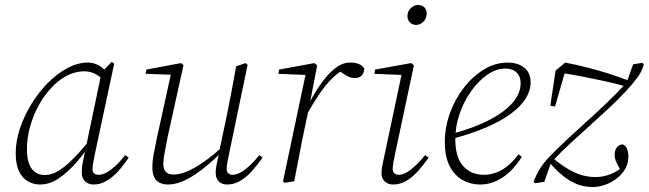

<svg xmlns="http://www.w3.org/2000/svg" viewBox="-20 -727 2602 770"><path d="M140 13Q116 13 93.5 1Q71 -11 57 -38.5Q43 -66 43 -113Q43 -161 60 -212Q77 -263 106 -310Q135 -357 172 -394.5Q209 -432 250.5 -454Q292 -476 332 -476Q350 -476 366 -469.5Q382 -463 395 -451Q408 -439 417 -422L401 -399Q385 -418 364 -429.5Q343 -441 318 -441Q295 -441 272.5 -433.5Q250 -426 229 -412Q208 -398 190 -379Q159 -348 136 -306Q113 -264 100.5 -218.5Q88 -173 88 -130Q88 -75 107.5 -50Q127 -25 159 -25Q188 -25 216.5 -43Q245 -61 278 -95Q311 -129 350 -177L358 -167H356Q323 -118 287.5 -77Q252 -36 215.5 -11.5Q179 13 140 13ZM355 13Q335 13 321.5 0.5Q308 -12 308 -34Q308 -46 309 -56.5Q310 -67 313 -81.5Q316 -96 321 -119L322 -124L387 -435L390 -439L428 -479L438 -472L360 -107Q357 -92 354 -76Q351 -60 351 -47Q351 -36 358 -31Q365 -26 376 -26Q399 -26 427 -48Q455 -70 482 -105L496 -95Q477 -66 455 -41.5Q433 -17 408 -2Q383 13 355 13Z M654 13Q634 13 619.5 5.5Q605 -2 598 -17.5Q591 -33 591 -55Q591 -81 596.5 -110.5Q602 -140 608 -168L667 -437L673 -427L564 -431L567 -448L706 -474L716 -466L653 -181Q650 -163 645.5 -142Q641 -121 638 -102Q635 -83 635 -70Q635 -49 645 -38Q655 -27 676 -27Q699 -27 728 -38.5Q757 -50 795.5 -76.5Q834 -103 883 -148L888 -131H883Q839 -86 799 -54Q759 -22 723 -4.5Q687 13 654 13ZM891 13Q870 13 857.5 0.5Q845 -12 845 -34Q845 -47 848 -63.5Q851 -80 859 -113L858 -114L890 -266Q900 -315 909 -362.5Q918 -410 927 -461L965 -474L973 -467L898 -107Q895 -92 892 -76.5Q889 -61 889 -49Q889 -38 895.5 -32Q902 -26 913 -26Q936 -26 963.5 -47.5Q991 -69 1020 -105L1033 -95Q1013 -66 991 -41.5Q969 -17 944 -2Q919 13 891 13Z M1209 -265 1202 -293H1210Q1233 -341 1261 -382.5Q1289 -424 1320 -450Q1351 -476 1383 -476Q1406 -476 1420 -470Q1434 -464 1441 -451Q1440 -434 1430.5 -424Q1421 -414 1403 -414Q1389 -414 1375.5 -420.5Q1362 -427 1346 -439L1333 -450L1367 -457V-452Q1340 -440 1313 -413.5Q1286 -387 1260.5 -349.5Q1235 -312 1209 -265ZM1115 0 1207 -435 1215 -426 1097 -431 1099 -448 1241 -474 1252 -465 1221 -304 1219 -294 1200 -204Q1189 -153 1180 -103.5Q1171 -54 1160 0L1121 6Z M1510 -31Q1510 -46 1513 -61.5Q1516 -77 1521 -100L1592 -435L1600 -426L1482 -431L1484 -448L1629 -474L1640 -465L1564 -108Q1561 -93 1558 -77Q1555 -61 1555 -50Q1555 -38 1561.5 -32Q1568 -26 1580 -26Q1601 -26 1628.5 -47.5Q1656 -69 1685 -105L1699 -95Q1679 -66 1657 -41.5Q1635 -17 1610 -2Q1585 13 1556 13Q1537 13 1523.5 1Q1510 -11 1510 -31ZM1649 -627Q1635 -627 1624.5 -636.5Q1614 -646 1614 -662Q1614 -682 1627.5 -694.5Q1641 -707 1656 -707Q1672 -707 1681.5 -698Q1691 -689 1691 -673Q1691 -653 1678 -640Q1665 -627 1649 -627Z M1905 13Q1867 13 1835 -5Q1803 -23 1783.5 -60.5Q1764 -98 1764 -158Q1764 -217 1784.5 -273.5Q1805 -330 1840.5 -375.5Q1876 -421 1921 -448.5Q1966 -476 2016 -476Q2056 -476 2082 -456Q2108 -436 2108 -396Q2108 -364 2089 -333Q2070 -302 2031 -272.5Q1992 -243 1932 -217Q1872 -191 1790 -169L1788 -189Q1882 -214 1944.5 -247Q2007 -280 2037.5 -317Q2068 -354 2068 -393Q2068 -421 2051.5 -436.5Q2035 -452 2007 -452Q1971 -452 1935.5 -428Q1900 -404 1870.5 -363Q1841 -322 1823.5 -271.5Q1806 -221 1806 -169Q1806 -96 1837.5 -61Q1869 -26 1920 -26Q1949 -26 1974 -36.5Q1999 -47 2020.5 -65.5Q2042 -84 2059 -108L2073 -98Q2057 -73 2039 -53Q2021 -33 1999.5 -18Q1978 -3 1954.5 5Q1931 13 1905 13Z M2356 23Q2323 23 2294 11.5Q2265 0 2237 -22.5Q2209 -45 2179 -81L2192 -97Q2227 -68 2256 -50.5Q2285 -33 2312 -25Q2339 -17 2368 -17Q2389 -17 2408.5 -22Q2428 -27 2445 -36Q2462 -45 2476 -57L2479 -45L2471 -41Q2458 -63 2451.5 -77Q2445 -91 2445 -106Q2445 -124 2453.5 -135.5Q2462 -147 2477 -148Q2489 -144 2494.5 -130.5Q2500 -117 2500 -98Q2500 -73 2488 -51Q2476 -29 2455 -12.5Q2434 4 2408.5 13.5Q2383 23 2356 23ZM2163 2 2125 8 2120 2Q2131 -28 2146.5 -52Q2162 -76 2181 -96Q2217 -133 2254.5 -168Q2292 -203 2332 -239Q2372 -275 2412.5 -313.5Q2453 -352 2493 -396L2519 -469L2556 -475L2562 -469Q2555 -441 2535.5 -415Q2516 -389 2489 -360Q2455 -324 2418.5 -290Q2382 -256 2343.5 -221.5Q2305 -187 2266 -151Q2227 -115 2190 -75ZM2187 -303 2208 -444 2247 -476Q2294 -467 2336.5 -456Q2379 -445 2420.5 -432Q2462 -419 2506 -402L2492 -380Q2445 -393 2403 -402Q2361 -411 2318 -419.5Q2275 -428 2223 -436L2251 -456L2206 -300Z"/></svg>

Font: Source Serif 4 36pt Light
Style: Italic
Weight: 300
Italic angle: -12°
Designer: Frank Grießhammer
Foundry: Adobe Systems Incorporated
Version: Version 4.004;hotconv 1.0.116;makeotfexe 2.5.65601